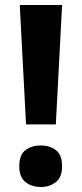

<svg xmlns="http://www.w3.org/2000/svg" viewBox="-20 -734 326 767"><path d="M203 -237H84L59 -714H228ZM57 -70Q57 -116 82 -134.5Q107 -153 143 -153Q178 -153 203 -134.5Q228 -116 228 -70Q228 -26 203 -6.5Q178 13 143 13Q107 13 82 -6.5Q57 -26 57 -70Z"/></svg>

Font: Noto Sans NKo Unjoined
Style: Bold
Weight: 700
Designer: Monotype Design Team
Foundry: Monotype Imaging Inc.
Version: Version 2.004